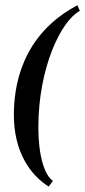

<svg xmlns="http://www.w3.org/2000/svg" viewBox="-20 -555 319 720"><path d="M270.5 -535.4C56.9 -422.4 32 -225.8 32 -124.3C32 13.7 92.3 100.1 162.6 144.8L178.5 123.3C146.7 102.3 123.8 27.8 123.8 -76.9C123.8 -301 208.5 -476.1 279.3 -514.4Z"/></svg>

Font: RisaltypS01
Style: Medium
Weight: 500
Italic angle: -9°
Designer: gluk
Foundry: gluk
Version: Version 0.24